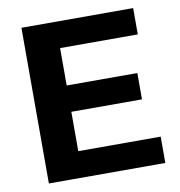

<svg xmlns="http://www.w3.org/2000/svg" viewBox="-76 -729 752 800"><g transform="rotate(-10 300.0 -329.5)"><path d="M66.9 0V-658.7H539.6V-547.4H210.9V-389.2H509.8V-277.8H210.9V-111.3H559.6V0Z"/></g></svg>

Font: Liberation Mono
Style: Bold
Weight: 700
Monospace: yes
Designer: Steve Matteson
Foundry: Ascender Corporation
Version: Version 2.1.5